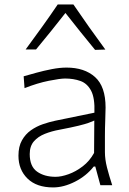

<svg xmlns="http://www.w3.org/2000/svg" viewBox="-20 -818 571 848"><path d="M214.8 9.8Q141.6 9.8 101.6 -29.3Q61.5 -68.4 61.5 -130.4Q61.5 -170.9 76.9 -198.2Q92.3 -225.6 116.7 -242.7Q141.1 -259.8 169.4 -269.5Q197.8 -279.3 223.6 -284.7L397 -320.3Q399.4 -385.3 382.3 -417.5Q365.2 -449.7 335 -460.4Q304.7 -471.2 267.6 -471.2Q245.6 -471.2 195.6 -461.2Q145.5 -451.2 88.4 -428.7L84.5 -481Q107.9 -487.8 140.9 -496.8Q173.8 -505.9 209 -512.7Q244.1 -519.5 273.9 -519.5Q353 -519.5 399.7 -477.8Q446.3 -436 446.3 -343.3Q446.3 -320.8 444.8 -286.1Q443.4 -251.5 443.4 -216.8V-146Q443.4 -114.3 452.6 -78.1Q461.9 -42 475.6 0H423.3L400.9 -82.5H394Q361.3 -41 311.3 -15.6Q261.2 9.8 214.8 9.8ZM225.6 -37.1Q250.5 -37.1 282.7 -48.6Q314.9 -60.1 345.5 -83.5Q376 -106.9 395.5 -142.6L396.5 -285.6Q387.2 -281.2 371.8 -275.6Q356.4 -270 326.7 -262.7Q296.9 -255.4 243.2 -245.1Q208 -238.8 178 -226.8Q147.9 -214.8 129.6 -193.6Q111.3 -172.4 111.3 -137.7Q111.3 -83 143.6 -60.1Q175.8 -37.1 225.6 -37.1ZM399.9 -597.7Q366.7 -638.2 333.7 -679.2Q300.8 -720.2 269 -760.7Q237.8 -720.7 205.3 -680.4Q172.9 -640.1 139.2 -599.6H93.3Q130.4 -649.9 166 -699.5Q201.7 -749 234.9 -798.3H304.2Q337.9 -749 373 -699.2Q408.2 -649.4 445.3 -599.1Z"/></svg>

Font: Pinar-DS3-FD Light
Style: Regular
Weight: 300
Designer: Amin Abedi
Version: Version 3.000